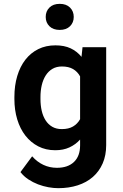

<svg xmlns="http://www.w3.org/2000/svg" viewBox="-20 -775 640 1003"><path d="M55.2 -268.1Q55.2 -328.1 70.1 -377.9Q85 -427.7 112.8 -463.4Q140.6 -499 180.2 -518.6Q219.7 -538.1 269.5 -538.1Q315.9 -538.1 349.1 -522.5Q382.3 -506.8 405.8 -478L411.1 -528.3H534.7V-17.1Q534.7 36.6 516.4 78.6Q498 120.6 465.1 149.4Q432.1 178.2 386 193.1Q339.8 208 284.2 208Q260.3 208 232.9 203.1Q205.6 198.2 178.7 188Q151.9 177.7 127.9 161.9Q104 146 86.9 124L147.9 41.5Q173.8 70.8 206.5 86.2Q239.3 101.6 277.3 101.6Q334.5 101.6 366.5 71Q398.4 40.5 398.4 -15.6V-45.9Q374.5 -19.5 342.5 -4.9Q310.5 9.8 268.6 9.8Q219.2 9.8 179.9 -10.5Q140.6 -30.8 112.8 -66.4Q85 -102.1 70.1 -151.1Q55.2 -200.2 55.2 -257.8ZM191.4 -257.8Q191.4 -224.6 198 -196Q204.6 -167.5 218.3 -146.2Q231.9 -125 252.9 -112.8Q273.9 -100.6 302.7 -100.6Q338.4 -100.6 361.6 -114.3Q384.8 -127.9 398.4 -152.3V-376Q384.8 -400.9 361.6 -414.3Q338.4 -427.7 303.7 -427.7Q274.9 -427.7 253.9 -415.3Q232.9 -402.8 219 -381.1Q205.1 -359.4 198.2 -330.3Q191.4 -301.3 191.4 -268.1ZM218.8 -686.5Q218.8 -716.3 238.3 -735.6Q257.8 -754.9 292 -754.9Q326.2 -754.9 345.7 -735.6Q365.2 -716.3 365.2 -686.5Q365.2 -657.2 345.7 -637.9Q326.2 -618.7 292 -618.7Q257.8 -618.7 238.3 -637.9Q218.8 -657.2 218.8 -686.5Z"/></svg>

Font: Roboto Mono
Style: Bold
Weight: 700
Designer: Google
Version: Version 2.000985; 2015; ttfautohint (v1.3)